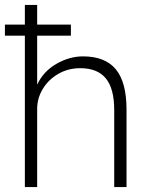

<svg xmlns="http://www.w3.org/2000/svg" viewBox="-28 -760 606 780"><path d="M73 0V-615H-8V-660H73V-740H123V-660H260V-615H123V-416Q148 -470 201 -500.5Q254 -531 309 -531Q399 -531 442.5 -478.5Q486 -426 486 -315V0H436V-313Q436 -400 402 -441.5Q368 -483 298 -483Q249 -483 209 -460Q169 -437 146 -399Q123 -361 123 -318V0Z"/></svg>

Font: Lexend Deca ExtraLight
Style: Regular
Weight: 200
Designer: Bonnie Shaver-Troup, Thomas Jockin
Foundry: Lexend
Version: Version 1.008; ttfautohint (v1.8.4.7-5d5b)